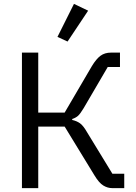

<svg xmlns="http://www.w3.org/2000/svg" viewBox="-20 -969 702 989"><path d="M93 0ZM93 -698H177V-389H313L453 -628Q476 -666 498 -682Q520 -698 552 -698H598V-624H535L411 -412Q393 -382 381.5 -372Q370 -362 352 -356V-351Q375 -346 392 -334Q409 -322 429 -287L559 -74H620V0H558Q534 0 512 -13.5Q490 -27 467 -65L313 -317H177V0H93ZM328 -755 276 -779 361 -949 434 -914Z"/></svg>

Font: Aneliza
Style: Regular
Weight: 400
Designer: Mike Abbink, Paul van der Laan, Pieter van Rosmalen
Foundry: Bold Monday
Version: Version 3.001;September 8, 2019;FontCreator 11.5.0.2425 64-b